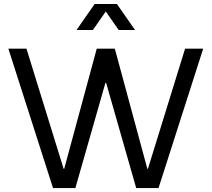

<svg xmlns="http://www.w3.org/2000/svg" viewBox="-20 -954 1073 974"><path d="M22.5 -707H114.3L333 0L279.3 -97.7H333V0H249ZM470.7 -707H540L551.8 -663.1V-533.2H481.4L551.8 -663.1L362.3 0H279.3ZM481.4 -663.1 493.2 -707H562.5L753.9 0L700.2 -97.7H753.9V0H670.9ZM918.9 -707H1010.7L784.2 0H700.2ZM460 -933.6H543L451.2 -801.8H368.2ZM490.2 -933.6H573.2L665 -801.8H582Z"/></svg>

Font: Wanted Sans Variable
Style: Regular
Weight: 400
Designer: Original Design by Kil Hyung-jin and Kang Hanbin, Wanted Lab, Inc; Hangeul from Source Han Sans by Jang Soo-young and Ka
Foundry: Wanted Lab, Inc.
Version: Version 1.003;Glyphs 3.2 (3227)